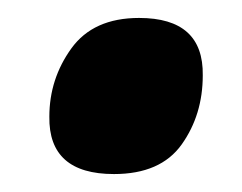

<svg xmlns="http://www.w3.org/2000/svg" viewBox="-20 -420 270 214"><path d="M35 -290Q35 -332 59.5 -366Q84 -400 135 -400Q207 -400 206 -336Q206 -292 182.5 -259Q159 -226 107 -226Q34 -226 35 -290Z"/></svg>

Font: Georama
Style: Bold Italic
Weight: 700
Italic angle: -9°
Designer: Jean-Baptiste Levee
Foundry: Production Type
Version: Version 1.000